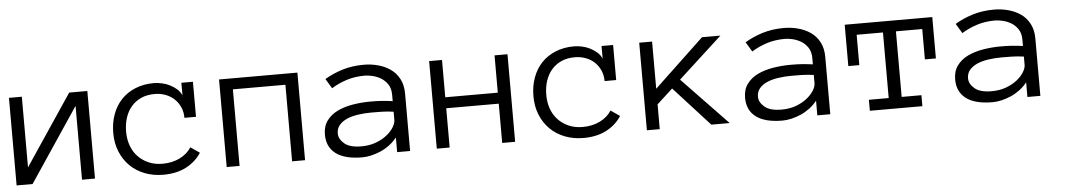

<svg xmlns="http://www.w3.org/2000/svg" viewBox="-32 -725 5523 994"><g transform="rotate(-5 2729.5 -227.5)"><path d="M23.9 -455.1H90.8V-87.9L336.9 -455.1H431.2V0H363.8V-383.8L106.9 0H23.9Z M983.9 -85.9Q955.1 -41 905 -14.9Q855 11.2 786.1 11.2Q732.9 11.2 688.5 -6.3Q644 -23.9 612.5 -55.4Q581.1 -86.9 563.5 -130.4Q545.9 -173.8 545.9 -227.1Q545.9 -278.8 562 -323Q578.1 -367.2 607.9 -398.7Q637.7 -430.2 680.9 -448Q724.1 -465.8 776.9 -465.8Q797.9 -465.8 819.8 -460.9Q841.8 -456.1 861.3 -446Q880.9 -436 896.5 -422.1Q912.1 -408.2 919.9 -389.2V-455.1H980V-272.9H919.9Q919.9 -303.2 908.9 -328.1Q897.9 -353 878.9 -371.1Q859.9 -389.2 833.5 -399.2Q807.1 -409.2 776.9 -409.2Q735.8 -409.2 705.3 -395Q674.8 -380.9 654.3 -356.4Q633.8 -332 623.3 -299.1Q612.8 -266.1 612.8 -227.1Q612.8 -188 624.8 -155Q636.7 -122.1 659.4 -98.1Q682.1 -74.2 714.1 -60.1Q746.1 -45.9 786.1 -45.9Q836.9 -45.9 876.5 -65.4Q916 -85 937 -118.2Z M1522.9 0H1455.6V-397.9H1182.6V0H1115.7V-455.1H1522.9Z M1636.7 -123Q1636.7 -166 1658.2 -195.1Q1679.7 -224.1 1714.6 -241Q1749.5 -257.8 1794.7 -265.4Q1839.8 -272.9 1886.7 -272.9Q1904.8 -272.9 1919.2 -272.5Q1933.6 -272 1946.5 -271Q1959.5 -270 1972.7 -268.6Q1985.8 -267.1 2001.5 -265.1V-297.9Q2001.5 -331.1 1987.1 -352.5Q1972.7 -374 1951.7 -386.5Q1930.7 -398.9 1907.7 -404.1Q1884.8 -409.2 1868.7 -409.2Q1817.9 -409.2 1774.9 -395.5Q1731.9 -381.8 1694.8 -358.9L1664.6 -409.2Q1705.6 -434.1 1756.6 -450Q1807.6 -465.8 1868.7 -465.8Q1905.8 -465.8 1941.7 -456.3Q1977.5 -446.8 2006.1 -427Q2034.7 -407.2 2051.8 -375Q2068.8 -342.8 2068.8 -297.9V0H2001.5V-76.2Q1983.9 -54.2 1961.7 -37.6Q1939.5 -21 1915 -10.5Q1890.6 0 1866.2 5.6Q1841.8 11.2 1819.8 11.2Q1729.5 11.2 1683.1 -23.4Q1636.7 -58.1 1636.7 -123ZM1819.8 -45.9Q1861.8 -45.9 1895.3 -58.3Q1928.7 -70.8 1952.1 -89.4Q1975.6 -107.9 1988.5 -128.9Q2001.5 -149.9 2001.5 -167V-210Q1968.8 -214.8 1938.7 -215.3Q1908.7 -215.8 1886.7 -215.8Q1850.6 -215.8 1817.1 -210.9Q1783.7 -206.1 1758.8 -195.1Q1733.9 -184.1 1718.8 -166.5Q1703.6 -148.9 1703.6 -123Q1703.6 -94.2 1731.7 -70.1Q1759.8 -45.9 1819.8 -45.9Z M2614.7 0H2547.4V-204.1H2274.4V0H2207.5V-455.1H2274.4V-261.2H2547.4V-455.1H2614.7Z M3167.5 -85.9Q3138.7 -41 3088.6 -14.9Q3038.6 11.2 2969.7 11.2Q2916.5 11.2 2872.1 -6.3Q2827.6 -23.9 2796.1 -55.4Q2764.6 -86.9 2747.1 -130.4Q2729.5 -173.8 2729.5 -227.1Q2729.5 -278.8 2745.6 -323Q2761.7 -367.2 2791.5 -398.7Q2821.3 -430.2 2864.5 -448Q2907.7 -465.8 2960.4 -465.8Q2981.4 -465.8 3003.4 -460.9Q3025.4 -456.1 3044.9 -446Q3064.5 -436 3080.1 -422.1Q3095.7 -408.2 3103.5 -389.2V-455.1H3163.6V-272.9H3103.5Q3103.5 -303.2 3092.5 -328.1Q3081.5 -353 3062.5 -371.1Q3043.5 -389.2 3017.1 -399.2Q2990.7 -409.2 2960.4 -409.2Q2919.4 -409.2 2888.9 -395Q2858.4 -380.9 2837.9 -356.4Q2817.4 -332 2806.9 -299.1Q2796.4 -266.1 2796.4 -227.1Q2796.4 -188 2808.3 -155Q2820.3 -122.1 2843 -98.1Q2865.7 -74.2 2897.7 -60.1Q2929.7 -45.9 2969.7 -45.9Q3020.5 -45.9 3060.1 -65.4Q3099.6 -85 3120.6 -118.2Z M3729.5 0H3634.3L3448.2 -204.1L3366.2 -128.9V0H3299.3V-455.1H3366.2V-210L3625.5 -455.1H3721.2L3493.2 -246.1Z M3820.3 -123Q3820.3 -166 3841.8 -195.1Q3863.3 -224.1 3898.2 -241Q3933.1 -257.8 3978.3 -265.4Q4023.4 -272.9 4070.3 -272.9Q4088.4 -272.9 4102.8 -272.5Q4117.2 -272 4130.1 -271Q4143.1 -270 4156.2 -268.6Q4169.4 -267.1 4185.1 -265.1V-297.9Q4185.1 -331.1 4170.7 -352.5Q4156.2 -374 4135.3 -386.5Q4114.3 -398.9 4091.3 -404.1Q4068.4 -409.2 4052.2 -409.2Q4001.5 -409.2 3958.5 -395.5Q3915.5 -381.8 3878.4 -358.9L3848.1 -409.2Q3889.2 -434.1 3940.2 -450Q3991.2 -465.8 4052.2 -465.8Q4089.4 -465.8 4125.2 -456.3Q4161.1 -446.8 4189.7 -427Q4218.3 -407.2 4235.4 -375Q4252.4 -342.8 4252.4 -297.9V0H4185.1V-76.2Q4167.5 -54.2 4145.3 -37.6Q4123 -21 4098.6 -10.5Q4074.2 0 4049.8 5.6Q4025.4 11.2 4003.4 11.2Q3913.1 11.2 3866.7 -23.4Q3820.3 -58.1 3820.3 -123ZM4003.4 -45.9Q4045.4 -45.9 4078.9 -58.3Q4112.3 -70.8 4135.7 -89.4Q4159.2 -107.9 4172.1 -128.9Q4185.1 -149.9 4185.1 -167V-210Q4152.3 -214.8 4122.3 -215.3Q4092.3 -215.8 4070.3 -215.8Q4034.2 -215.8 4000.7 -210.9Q3967.3 -206.1 3942.4 -195.1Q3917.5 -184.1 3902.3 -166.5Q3887.2 -148.9 3887.2 -123Q3887.2 -94.2 3915.3 -70.1Q3943.4 -45.9 4003.4 -45.9Z M4822.3 -240.2H4765.1V-397.9H4628.4V-57.1H4731V0H4458V-57.1H4561V-397.9H4424.3V-240.2H4367.2V-455.1H4822.3Z M4912.1 -123Q4912.1 -166 4933.6 -195.1Q4955.1 -224.1 4990 -241Q5024.9 -257.8 5070.1 -265.4Q5115.2 -272.9 5162.1 -272.9Q5180.2 -272.9 5194.6 -272.5Q5209 -272 5221.9 -271Q5234.9 -270 5248 -268.6Q5261.2 -267.1 5276.9 -265.1V-297.9Q5276.9 -331.1 5262.5 -352.5Q5248 -374 5227.1 -386.5Q5206.1 -398.9 5183.1 -404.1Q5160.2 -409.2 5144 -409.2Q5093.3 -409.2 5050.3 -395.5Q5007.3 -381.8 4970.2 -358.9L4939.9 -409.2Q4981 -434.1 5032 -450Q5083 -465.8 5144 -465.8Q5181.2 -465.8 5217 -456.3Q5252.9 -446.8 5281.5 -427Q5310.1 -407.2 5327.1 -375Q5344.2 -342.8 5344.2 -297.9V0H5276.9V-76.2Q5259.3 -54.2 5237.1 -37.6Q5214.8 -21 5190.4 -10.5Q5166 0 5141.6 5.6Q5117.2 11.2 5095.2 11.2Q5004.9 11.2 4958.5 -23.4Q4912.1 -58.1 4912.1 -123ZM5095.2 -45.9Q5137.2 -45.9 5170.7 -58.3Q5204.1 -70.8 5227.5 -89.4Q5251 -107.9 5263.9 -128.9Q5276.9 -149.9 5276.9 -167V-210Q5244.1 -214.8 5214.1 -215.3Q5184.1 -215.8 5162.1 -215.8Q5126 -215.8 5092.5 -210.9Q5059.1 -206.1 5034.2 -195.1Q5009.3 -184.1 4994.1 -166.5Q4979 -148.9 4979 -123Q4979 -94.2 5007.1 -70.1Q5035.2 -45.9 5095.2 -45.9Z"/></g></svg>

Font: Anonymous Pro
Style: Regular
Weight: 400
Monospace: yes
Designer: Mark Simonson
Version: Version 1.003